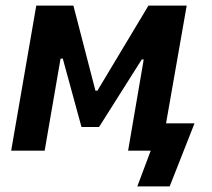

<svg xmlns="http://www.w3.org/2000/svg" viewBox="-20 -540 760 688"><path d="M20 0H140L197 -330H205L272 -85H335L488 -327H495L439 0H520L472 128H588L677 -98H575L649 -520H512L329 -215H322L243 -520H110Z"/></svg>

Font: Fixel Text 20240404 SemiBold
Style: Italic
Weight: 600
Width: 4
Italic angle: -10°
Designer: AlfaBravo + MacPaw
Foundry: Kyrylo Tkachov, Marchela Mozhyna, Serhii Makarenko, Maria Weinstein, Zakhar Kryvoshyya
Version: Version 1.211;Glyphs 3.2 (3225)